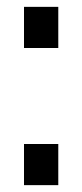

<svg xmlns="http://www.w3.org/2000/svg" viewBox="-20 -540 240 560"><path d="M50 -120H150V0H50ZM50 -520H150V-400H50Z"/></svg>

Font: Graduate
Style: Regular
Weight: 400
Version: Version 1.001